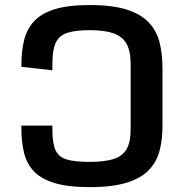

<svg xmlns="http://www.w3.org/2000/svg" viewBox="-20 -748 762 780"><path d="M344.2 12.2Q253.9 12.2 198.7 -5.4Q143.6 -22.9 115.2 -54.7Q86.9 -86.4 76.9 -130.4Q66.9 -174.3 66.9 -227.5V-237.8H192.9V-218.8Q192.9 -163.6 206.5 -136Q220.2 -108.4 253.4 -99.4Q286.6 -90.3 343.3 -90.3Q400.4 -90.3 437.5 -100.8Q474.6 -111.3 492.7 -139.6Q510.7 -168 510.7 -221.7V-488.3Q510.7 -542.5 492.7 -572.3Q474.6 -602.1 437.7 -613.8Q400.9 -625.5 344.7 -625.5Q287.1 -625.5 253.9 -614.7Q220.7 -604 206.8 -575.2Q192.9 -546.4 192.9 -491.2V-462.4L66.9 -476.6V-484.4Q66.9 -539.1 77.6 -583.7Q88.4 -628.4 117.4 -660.6Q146.5 -692.9 201.4 -710.2Q256.3 -727.5 344.7 -727.5Q438.5 -727.5 497.1 -708.3Q555.7 -689 586.7 -654.3Q617.7 -619.6 628.9 -573Q640.1 -526.4 640.1 -471.2V-236.8Q640.1 -182.6 628.7 -137.2Q617.2 -91.8 585.9 -58.3Q554.7 -24.9 496.3 -6.3Q438 12.2 344.2 12.2Z"/></svg>

Font: Monda SemiBold
Style: Regular
Weight: 600
Designer: Vernon Adams
Foundry: Vernon Adams
Version: Version 2.200